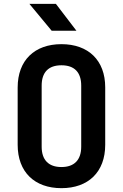

<svg xmlns="http://www.w3.org/2000/svg" viewBox="-20 -970 640 1000"><path d="M249 -810H378L271 -950H133ZM300 10C440 10 528 -74 528 -216V-515C528 -656 440 -740 300 -740C160 -740 72 -656 72 -514V-216C72 -74 160 10 300 10ZM300 -100C233 -100 197 -137 197 -206V-524C197 -593 232 -630 300 -630C368 -630 403 -593 403 -524V-206C403 -137 367 -100 300 -100Z"/></svg>

Font: JetBrains Mono
Style: Bold
Weight: 558
Monospace: yes
Designer: Philipp Nurullin, Konstantin Bulenkov
Foundry: JetBrains
Version: Version 2.305